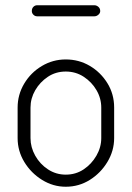

<svg xmlns="http://www.w3.org/2000/svg" viewBox="-20 -704 501 730"><path d="M230 6Q182 6 140 -20Q98 -46 72.5 -88Q47 -130 47 -179V-295Q47 -344 72 -386Q97 -428 139 -453Q181 -478 230 -478Q280 -478 321.5 -453.5Q363 -429 388.5 -387.5Q414 -346 414 -295V-179Q414 -131 388.5 -88.5Q363 -46 321.5 -20Q280 6 230 6ZM230 -40Q268 -40 298 -60Q328 -80 346.5 -112Q365 -144 365 -179V-295Q365 -330 347 -361Q329 -392 298.5 -412Q268 -432 230 -432Q192 -432 162 -412Q132 -392 114 -361Q96 -330 96 -295V-179Q96 -144 114 -112Q132 -80 162.5 -60Q193 -40 230 -40ZM121 -642Q113 -642 107 -648Q101 -654 101 -662Q101 -672 107 -678Q113 -684 121 -684H339Q347 -684 354 -678Q361 -672 361 -662Q361 -654 354 -648Q347 -642 339 -642Z"/></svg>

Font: Dosis Light
Style: Regular
Weight: 300
Designer: EdgarTolentino, PabloImpallari, IginoMarini
Foundry: EdgarTolentino, PabloImpallari, IginoMarini
Version: Version 3.001; ttfautohint (v1.8.2)